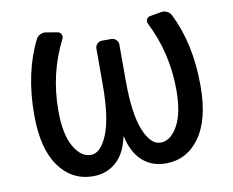

<svg xmlns="http://www.w3.org/2000/svg" viewBox="-80 -863 1161 956"><g transform="rotate(-10 500.0 -385.5)"><path d="M501 -179.7Q501 -179.7 500 -179.7Q499 -179.7 499 -179.7Q482.4 -99.6 437.5 -57.6Q388.7 -11.7 317.4 -11.7Q210 -11.7 145 -102.1Q80.1 -192.4 80.1 -362.3Q80.1 -576.2 159.2 -733.4Q166 -747.1 180.7 -753.9Q190.4 -758.8 201.2 -758.8Q206.1 -758.8 210 -757.8L266.6 -748Q279.3 -746.1 284.7 -734.4Q290 -722.7 284.2 -711.9Q202.1 -550.8 202.1 -362.3Q202.1 -244.1 237.8 -181.2Q273.4 -118.2 324.2 -118.2Q374 -118.2 408.2 -201.7Q442.4 -285.2 442.4 -454.1V-634.8Q442.4 -648.4 452.6 -658.7Q462.9 -668.9 477.5 -668.9H524.4Q538.1 -668.9 548.3 -658.7Q558.6 -648.4 558.6 -634.8V-454.1Q558.6 -285.2 592.3 -201.7Q626 -118.2 676.8 -118.2Q726.6 -118.2 762.7 -181.2Q798.8 -244.1 798.8 -362.3Q798.8 -550.8 716.8 -711.9Q710.9 -722.7 716.3 -734.4Q721.7 -746.1 734.4 -748L791 -757.8Q794.9 -758.8 799.8 -758.8Q810.5 -758.8 820.3 -753.9Q835 -747.1 841.8 -733.4Q920.9 -576.2 920.9 -362.3Q920.9 -192.4 856 -102.1Q791 -11.7 684.6 -11.7Q611.3 -11.7 563.5 -57.6Q518.6 -99.6 501 -179.7Z"/></g></svg>

Font: Gen Jyuu Gothic L Monospace Medium
Style: Regular
Weight: 500
Designer: [Source Han Sans]
Ryoko NISHIZUKA  (kana & ideographs); Paul D. Hunt (Latin, Greek & Cyrillic); Wenlong ZHANG  (bopomofo
Version: Version 1.002.20150607